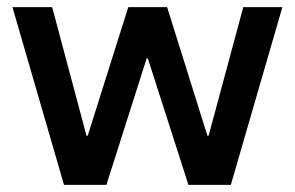

<svg xmlns="http://www.w3.org/2000/svg" viewBox="-20 -520 829 540"><path d="M160 0 15 -500H126.7L223.3 -138.3H226.7L340.8 -500H450L563.3 -138.3H566.7L664.2 -500H774.2L629.2 0H510L395.8 -355.8H392.5L279.2 0Z"/></svg>

Font: Funnel Sans Light Medium
Style: Regular
Weight: 500
Version: Version 1.000